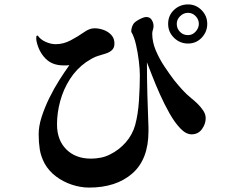

<svg xmlns="http://www.w3.org/2000/svg" viewBox="-20 -825 1040 869"><path d="M880 -717Q880 -737 865.5 -752Q851 -767 831 -767Q811 -767 795.5 -752Q780 -737 780 -717Q780 -696 794.5 -681Q809 -666 831 -666Q851 -666 865.5 -682Q880 -698 880 -717ZM918 -717Q918 -681 893 -654.5Q868 -628 831 -628Q794 -628 767.5 -654Q741 -680 741 -717Q741 -755 767.5 -780Q794 -805 831 -805Q867 -805 892.5 -779Q918 -753 918 -717ZM911 -290Q911 -264 894 -240.5Q877 -217 847 -217Q822 -217 796.5 -243.5Q771 -270 747.5 -311.5Q724 -353 703.5 -399Q683 -445 668 -484Q653 -523 645 -543Q645 -470 647 -396Q649 -322 652 -248Q652 -244 652 -240Q652 -236 652 -231Q652 -104 579 -40Q506 24 383 24Q345 24 305.5 11Q266 -2 233.5 -26.5Q201 -51 182 -85Q165 -117 160 -149Q155 -181 155 -217Q155 -254 168.5 -296Q182 -338 203 -381Q224 -424 248.5 -462.5Q273 -501 294 -530Q287 -529 280.5 -529Q274 -529 267 -529Q216 -529 185.5 -560.5Q155 -592 145 -640Q145 -642 144.5 -645Q144 -648 144 -651Q144 -655 144.5 -659.5Q145 -664 151 -664Q163 -646 186.5 -635.5Q210 -625 232 -625Q267 -625 300 -642.5Q333 -660 360 -679Q371 -687 383 -692Q395 -697 408 -697Q428 -697 449 -689.5Q470 -682 484 -666.5Q498 -651 498 -628Q498 -608 486 -597.5Q474 -587 456.5 -582Q439 -577 424 -572Q410 -568 396 -560Q382 -552 370 -544Q326 -513 296.5 -467Q267 -421 252.5 -367.5Q238 -314 238 -262Q238 -191 280 -149Q322 -107 392 -107Q414 -107 436.5 -111.5Q459 -116 478 -126Q519 -146 549.5 -181Q580 -216 592 -260Q605 -308 609 -370.5Q613 -433 613 -484Q613 -510 608.5 -548Q604 -586 595.5 -623Q587 -660 574 -681Q574 -701 584 -717Q591 -727 611 -737.5Q631 -748 642 -748Q659 -748 667 -734.5Q675 -721 675 -707Q675 -699 672 -690Q669 -681 669 -673Q669 -635 685 -597Q701 -559 724 -524.5Q747 -490 769 -461Q786 -440 805 -419Q824 -398 845 -381Q858 -371 873 -356.5Q888 -342 899.5 -325Q911 -308 911 -290Z"/></svg>

Font: Kaisei Tokumin
Style: Bold
Weight: 700
Designer: Font-Kai, 金井和夫
Foundry: KAZUO KANAI
Version: Version 5.003